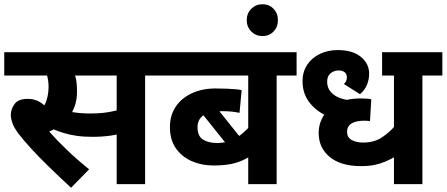

<svg xmlns="http://www.w3.org/2000/svg" viewBox="-20 -868 2105 905"><path d="M305 -512 317 -551Q328 -532 335.5 -506.5Q343 -481 343 -437Q343 -399 333 -370Q323 -341 306 -318L292 -302Q273 -283 249.5 -268Q226 -253 200 -242L208 -252Q246 -209 295.5 -161.5Q345 -114 400 -70L315 17Q261 -33 213 -79.5Q165 -126 128 -166.5Q91 -207 67 -238Q45 -268 38 -289Q31 -310 31 -327Q31 -353 48.5 -377.5Q66 -402 110 -402Q137 -402 158.5 -392Q180 -382 198.5 -362Q217 -342 234 -311L164 -338Q181 -355 190.5 -374Q200 -393 204.5 -414.5Q209 -436 209 -458Q209 -487 201.5 -513.5Q194 -540 184 -553L258 -512H0V-622H468V-512ZM664 -512V0H530V-512H438V-622H758V-512ZM404 -333Q438 -333 466.5 -336Q495 -339 523.5 -346Q552 -353 585 -366V-253Q545 -235 503.5 -229Q462 -223 416 -223Q374 -223 340 -228Q306 -233 279 -241.5Q252 -250 231 -259L246 -357Q271 -350 295.5 -344.5Q320 -339 347 -336Q374 -333 404 -333Z M1378 -512H1284V0H1150V-185L1184 -145Q1153 -126 1125 -113Q1097 -100 1064 -94Q1031 -88 986 -88Q930 -88 883.5 -108.5Q837 -129 809 -169Q781 -209 781 -269Q781 -325 808.5 -365.5Q836 -406 884.5 -428.5Q933 -451 996 -451Q1024 -451 1047.5 -450Q1071 -449 1089.5 -447.5Q1108 -446 1119 -443L1109 -336Q1092 -340 1071 -342Q1050 -344 1027 -344Q965 -344 938 -324Q911 -304 911 -269Q911 -226 937 -210Q963 -194 1003 -194Q1042 -194 1072.5 -207.5Q1103 -221 1128.5 -244Q1154 -267 1178 -294L1150 -203V-512H744V-622H1378ZM965 -405 1137 -190 1081 -147 893 -382Z M1143 -773Q1143 -805 1164.5 -826.5Q1186 -848 1216.8 -848Q1249 -848 1269.5 -826.5Q1290 -805 1290 -773Q1290 -741 1269.5 -719.5Q1249 -698 1216.8 -698Q1186 -698 1164.5 -719.5Q1143 -741 1143 -773Z M2065 -512H1971V0H1837V-162L1847 -132Q1821 -117 1796.5 -106.5Q1772 -96 1745 -90.5Q1718 -85 1681 -85Q1587 -85 1534.5 -128Q1482 -171 1482 -242Q1482 -276 1496.5 -307Q1511 -338 1543 -360Q1547 -362 1549 -367Q1551 -372 1555 -374Q1581 -390 1613 -397Q1645 -404 1680 -404Q1694 -404 1708.5 -403Q1723 -402 1730 -400L1724 -297Q1719 -298 1712 -298.5Q1705 -299 1697 -299Q1671 -299 1652.5 -293Q1634 -287 1625 -275.5Q1616 -264 1616 -247Q1616 -220 1638 -208Q1660 -196 1691 -196Q1744 -196 1780.5 -220.5Q1817 -245 1841 -274L1837 -208V-512H1781V-622H2065ZM1614 -297Q1561 -302 1513.5 -325Q1466 -348 1436 -388.5Q1406 -429 1406 -486Q1406 -529 1427.5 -562Q1449 -595 1487 -613.5Q1525 -632 1572 -632Q1642 -632 1681 -600Q1720 -568 1720 -521Q1720 -494 1710 -469Q1700 -444 1677 -424L1601 -472Q1608 -478 1611.5 -486Q1615 -494 1615 -502Q1615 -520 1604 -528Q1593 -536 1577 -536Q1554 -536 1538 -522.5Q1522 -509 1522 -483Q1522 -455 1538 -436Q1554 -417 1578.5 -407.5Q1603 -398 1627 -396Z"/></svg>

Font: Noto Sans Devanagari
Style: Regular
Weight: 400
Designer: Jelle Bosma - Monotype Design Team
Foundry: Monotype Imaging Inc.
Version: Version 2.003